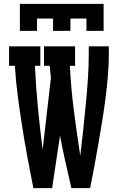

<svg xmlns="http://www.w3.org/2000/svg" viewBox="-20 -975 640 995"><path d="M250 0H153Q137 -79 122.5 -157.5Q108 -236 95.5 -315.5Q83 -395 72.5 -474.5Q62 -554 57 -634H27V-735H189V-634H161Q166 -525 176.5 -416.5Q187 -308 201 -200L244 -572Q242 -587 240.5 -603Q239 -619 238 -634H208V-735H369V-634H342Q348 -517 363 -400.5Q378 -284 396 -168Q404 -234 411 -300Q418 -366 424.5 -432.5Q431 -499 435.5 -565.5Q440 -632 440 -698V-735H544V-698Q544 -639 539 -580.5Q534 -522 526.5 -463.5Q519 -405 509.5 -347Q500 -289 490 -231Q480 -173 469.5 -115.5Q459 -58 447 0H350Q334 -68 319 -135.5Q304 -203 291 -272ZM83 -815V-955H517V-815H428V-879H345V-815H255V-879H172V-815Z"/></svg>

Font: Iosevka HT Extended
Style: Bold
Weight: 700
Width: 7
Monospace: yes
Designer: Belleve Invis
Foundry: Belleve Invis
Version: Version 32.3.0; ttfautohint (v1.8.4)